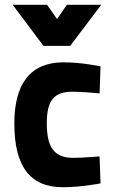

<svg xmlns="http://www.w3.org/2000/svg" viewBox="-20 -772 476 804"><path d="M246 -511C107 -511 40 -421 40 -255C40 -78 104 12 243 12C319 12 401 -4 401 -4L397 -117C397 -117 324 -111 286 -111C205 -111 176 -158 176 -255C176 -350 204 -388 285 -388C323 -388 397 -381 397 -381L401 -494C401 -494 324 -511 246 -511ZM162 -580H274L404 -752H260L219 -692L177 -752H33Z"/></svg>

Font: TitilliumMaps29L
Style: 999 wt
Weight: 900
Designer: Campivisivi
Foundry: Accademia di Belle Arti di Urbino and students of MA course of Visual design